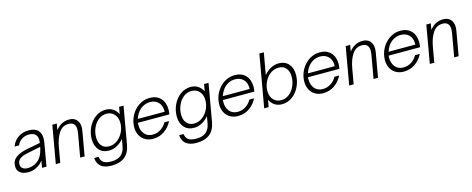

<svg xmlns="http://www.w3.org/2000/svg" viewBox="-40 -1621 6651 2703"><g transform="rotate(-15 3285.0 -269.5)"><path d="M22 -117Q22 -199 81.5 -243.5Q141 -288 241 -308L444 -347Q447 -368 447 -386Q447 -434 427 -461Q399 -501 322 -501Q266 -501 219 -470Q172 -439 153 -389H88Q114 -468 182.5 -513.5Q251 -559 333 -559Q437 -559 480 -502Q512 -461 512 -394Q512 -370 505 -328L448 0H383L401 -103Q365 -52 310 -23Q250 10 185 10Q110 10 66 -23Q22 -56 22 -117ZM288 -70Q351 -98 385 -154Q419 -210 434 -292L232 -251Q164 -237 126 -208.5Q88 -180 88 -128Q88 -90 116 -69Q144 -48 190 -48Q240 -48 288 -70Z M584 0 680 -549H745L729 -457Q771 -510 820 -534.5Q869 -559 927 -559Q995 -559 1033 -518Q1071 -477 1071 -410Q1071 -379 1063 -337L1004 0H939L999 -340Q1004 -372 1004 -393Q1004 -501 903 -501Q813 -501 761 -423Q709 -345 687 -217L649 0Z M1127 56H1192Q1199 112 1235.5 139Q1272 166 1348 166Q1441 166 1491 125Q1541 84 1556 4L1575 -102Q1528 -48 1473 -19Q1418 10 1359 10Q1268 10 1215.5 -49.5Q1163 -109 1163 -208Q1163 -298 1201.5 -379Q1240 -460 1308 -509.5Q1376 -559 1459 -559Q1519 -559 1563.5 -530Q1608 -501 1635 -447L1653 -549H1718L1623 -7Q1602 114 1529.5 169Q1457 224 1339 224Q1141 224 1127 56ZM1612 -325Q1612 -404 1569 -452.5Q1526 -501 1455 -501Q1389 -501 1337.5 -460Q1286 -419 1257.5 -353.5Q1229 -288 1229 -217Q1229 -141 1267 -94.5Q1305 -48 1375 -48Q1440 -48 1494.5 -87.5Q1549 -127 1580.5 -191Q1612 -255 1612 -325Z M1784 -214Q1784 -303 1826 -382.5Q1868 -462 1940.5 -510.5Q2013 -559 2100 -559Q2202 -559 2259 -497Q2316 -435 2316 -332Q2316 -300 2309 -263H1851Q1849 -243 1849 -233Q1849 -152 1892 -100Q1935 -48 2011 -48Q2076 -48 2129.5 -83Q2183 -118 2212 -173H2281Q2241 -92 2168.5 -41Q2096 10 2001 10Q1936 10 1886.5 -18.5Q1837 -47 1810.5 -98Q1784 -149 1784 -214ZM2255 -316V-332Q2255 -409 2209.5 -455Q2164 -501 2091 -501Q2031 -501 1980.5 -471.5Q1930 -442 1897 -388Q1877 -356 1864 -316Z M2366 56H2431Q2438 112 2474.5 139Q2511 166 2587 166Q2680 166 2730 125Q2780 84 2795 4L2814 -102Q2767 -48 2712 -19Q2657 10 2598 10Q2507 10 2454.5 -49.5Q2402 -109 2402 -208Q2402 -298 2440.5 -379Q2479 -460 2547 -509.5Q2615 -559 2698 -559Q2758 -559 2802.5 -530Q2847 -501 2874 -447L2892 -549H2957L2862 -7Q2841 114 2768.5 169Q2696 224 2578 224Q2380 224 2366 56ZM2851 -325Q2851 -404 2808 -452.5Q2765 -501 2694 -501Q2628 -501 2576.5 -460Q2525 -419 2496.5 -353.5Q2468 -288 2468 -217Q2468 -141 2506 -94.5Q2544 -48 2614 -48Q2679 -48 2733.5 -87.5Q2788 -127 2819.5 -191Q2851 -255 2851 -325Z M3023 -214Q3023 -303 3065 -382.5Q3107 -462 3179.5 -510.5Q3252 -559 3339 -559Q3441 -559 3498 -497Q3555 -435 3555 -332Q3555 -300 3548 -263H3090Q3088 -243 3088 -233Q3088 -152 3131 -100Q3174 -48 3250 -48Q3315 -48 3368.5 -83Q3422 -118 3451 -173H3520Q3480 -92 3407.5 -41Q3335 10 3240 10Q3175 10 3125.5 -18.5Q3076 -47 3049.5 -98Q3023 -149 3023 -214ZM3494 -316V-332Q3494 -409 3448.5 -455Q3403 -501 3330 -501Q3270 -501 3219.5 -471.5Q3169 -442 3136 -388Q3116 -356 3103 -316Z M3704 -102 3686 0H3621L3755 -763H3820L3764 -447Q3811 -501 3866 -530Q3921 -559 3980 -559Q4071 -559 4123.5 -500Q4176 -441 4176 -342Q4176 -252 4137.5 -170.5Q4099 -89 4031.5 -39.5Q3964 10 3880 10Q3820 10 3775.5 -19Q3731 -48 3704 -102ZM4110 -332Q4110 -408 4072 -454.5Q4034 -501 3964 -501Q3899 -501 3844.5 -461.5Q3790 -422 3758.5 -357.5Q3727 -293 3727 -223Q3727 -145 3770 -96.5Q3813 -48 3884 -48Q3949 -48 4001 -89Q4053 -130 4081.5 -195.5Q4110 -261 4110 -332Z M4263 -214Q4263 -303 4305 -382.5Q4347 -462 4419.5 -510.5Q4492 -559 4579 -559Q4681 -559 4738 -497Q4795 -435 4795 -332Q4795 -300 4788 -263H4330Q4328 -243 4328 -233Q4328 -152 4371 -100Q4414 -48 4490 -48Q4555 -48 4608.5 -83Q4662 -118 4691 -173H4760Q4720 -92 4647.5 -41Q4575 10 4480 10Q4415 10 4365.5 -18.5Q4316 -47 4289.5 -98Q4263 -149 4263 -214ZM4734 -316V-332Q4734 -409 4688.5 -455Q4643 -501 4570 -501Q4510 -501 4459.5 -471.5Q4409 -442 4376 -388Q4356 -356 4343 -316Z M4860 0 4956 -549H5021L5005 -457Q5047 -510 5096 -534.5Q5145 -559 5203 -559Q5271 -559 5309 -518Q5347 -477 5347 -410Q5347 -379 5339 -337L5280 0H5215L5275 -340Q5280 -372 5280 -393Q5280 -501 5179 -501Q5089 -501 5037 -423Q4985 -345 4963 -217L4925 0Z M5438 -214Q5438 -303 5480 -382.5Q5522 -462 5594.5 -510.5Q5667 -559 5754 -559Q5856 -559 5913 -497Q5970 -435 5970 -332Q5970 -300 5963 -263H5505Q5503 -243 5503 -233Q5503 -152 5546 -100Q5589 -48 5665 -48Q5730 -48 5783.5 -83Q5837 -118 5866 -173H5935Q5895 -92 5822.5 -41Q5750 10 5655 10Q5590 10 5540.5 -18.5Q5491 -47 5464.5 -98Q5438 -149 5438 -214ZM5909 -316V-332Q5909 -409 5863.5 -455Q5818 -501 5745 -501Q5685 -501 5634.5 -471.5Q5584 -442 5551 -388Q5531 -356 5518 -316Z M6035 0 6131 -549H6196L6180 -457Q6222 -510 6271 -534.5Q6320 -559 6378 -559Q6446 -559 6484 -518Q6522 -477 6522 -410Q6522 -379 6514 -337L6455 0H6390L6450 -340Q6455 -372 6455 -393Q6455 -501 6354 -501Q6264 -501 6212 -423Q6160 -345 6138 -217L6100 0Z"/></g></svg>

Font: Open Sauce One Light Italic
Style: Regular
Weight: 300
Italic angle: -10°
Designer: Alfredo Marco Pradil
Foundry: Creative Sauce Fz LLC
Version: Version 1.477